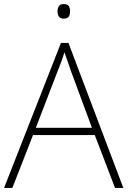

<svg xmlns="http://www.w3.org/2000/svg" viewBox="-20 -928 630 948"><path d="M548 0 448 -261H143L41 0H0L281 -716H318L589 0ZM330 -578Q325 -595 316 -619.5Q307 -644 298 -670Q291 -646 282 -621.5Q273 -597 265 -578L157 -297H434ZM294 -908Q313 -908 319.5 -898Q326 -888 326 -872Q326 -856 319.5 -846Q313 -836 294 -836Q278 -836 271 -846Q264 -856 264 -872Q264 -888 271 -898Q278 -908 294 -908Z"/></svg>

Font: Noto Sans ExtraLight
Style: Regular
Weight: 200
Designer: Monotype Design Team
Foundry: Monotype Imaging Inc.
Version: Version 2.007